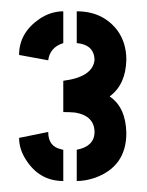

<svg xmlns="http://www.w3.org/2000/svg" viewBox="-20 -706 267 348"><path d="M119.1 -377.9V-434.6Q150.4 -440.4 151.4 -465.8Q151.4 -496.1 116.2 -502Q106.4 -502.9 94.7 -502.9V-559.6Q148.4 -566.4 151.4 -597.7Q150.4 -625 119.1 -627.9V-685.5Q166 -685.5 192.4 -651.4Q209 -628.9 209 -597.7Q208 -552.7 178.7 -531.2Q208 -511.7 209 -464.8Q209 -404.3 152.3 -383.8Q134.8 -377.9 119.1 -377.9ZM14.6 -456.1 67.4 -466.8Q67.4 -440.4 90.8 -435.5Q92.8 -434.6 94.7 -434.6V-377.9Q51.8 -377.9 27.3 -416Q14.6 -435.5 14.6 -456.1ZM14.6 -606.4Q14.6 -646.5 51.8 -671.9Q72.3 -685.5 94.7 -685.5V-627.9Q70.3 -620.1 67.4 -596.7Z"/></svg>

Font: Post No Bills Jaffna ExtraBold
Style: Regular
Weight: 800
Designer: Kosala Senevirathne, Siva Puranthara, Lasantha Premarathna, Tharique Azeez
Foundry: Mooniak
Version: Version 1.220 ; ttfautohint (v1.6)